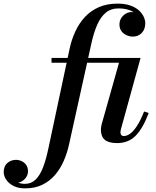

<svg xmlns="http://www.w3.org/2000/svg" viewBox="-210 -780 863 1060"><path d="M-72 260Q-108.5 260 -134.8 246.8Q-161 233.5 -175.2 212.8Q-189.5 192 -189.5 170Q-189.5 137 -169.2 119.8Q-149 102.5 -121.5 102.5Q-106 102.5 -90.8 109.5Q-75.5 116.5 -65.5 130.5Q-55.5 144.5 -55.5 166Q-55.5 183 -64.8 197.5Q-74 212 -89 220.8Q-104 229.5 -120 229.5Q-134.5 229.5 -150.5 223.2Q-166.5 217 -177.5 203.8Q-188.5 190.5 -188.5 170H-162.5Q-162.5 187.5 -149.8 202.2Q-137 217 -116.2 226Q-95.5 235 -72.5 235Q-37.5 235 -13.2 211.2Q11 187.5 27.8 143.8Q44.5 100 57 40L174.5 -511.5Q185 -561.5 205.8 -606.2Q226.5 -651 258.5 -685.8Q290.5 -720.5 335.2 -740.2Q380 -760 439 -760Q481 -760 510.5 -749.2Q540 -738.5 557.8 -721.8Q575.5 -705 583.8 -686.5Q592 -668 592 -652Q592 -618 572.5 -598Q553 -578 523.5 -578Q506.5 -578 489.5 -585.2Q472.5 -592.5 461 -607.5Q449.5 -622.5 449.5 -644.5Q449.5 -664.5 459.2 -680Q469 -695.5 484.2 -704.5Q499.5 -713.5 517 -713.5Q532 -713.5 549 -706.2Q566 -699 578.5 -685.5Q591 -672 591 -652H565Q565 -672 551.5 -690.8Q538 -709.5 511 -721.5Q484 -733.5 443 -733.5Q402.5 -733.5 374.2 -710.2Q346 -687 326.8 -643.5Q307.5 -600 294.5 -540L172.5 11.5Q162 62 142.5 107Q123 152 93.5 186.2Q64 220.5 23.2 240.2Q-17.5 260 -72 260ZM436.5 10Q390.5 10 368.8 -8Q347 -26 347 -65.5Q347 -69.5 348.2 -77.5Q349.5 -85.5 350.5 -91L447 -433.5H74.5V-460H566L457.5 -66.5Q455 -56.5 455 -48.5Q455 -40.5 459.5 -34.8Q464 -29 473.5 -29Q491.5 -29 510.2 -43.2Q529 -57.5 548 -87.5Q567 -117.5 585.5 -164.5L611 -156Q578.5 -70.5 538.5 -30.2Q498.5 10 436.5 10Z"/></svg>

Font: Bodoni Moda 9pt SemiBold
Style: Italic
Weight: 600
Italic angle: -13°
Designer: Owen Earl
Foundry: indestructible type
Version: Version 2.004